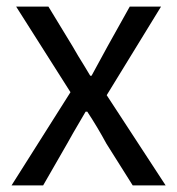

<svg xmlns="http://www.w3.org/2000/svg" viewBox="-20 -563 538 583"><path d="M15 0 194 -283 29 -543H127L200 -423Q217 -393 236 -363Q245 -348 254 -333H258Q283 -378 307 -423L374 -543H469L304 -274L483 0H383L303 -127Q276 -177 245 -224H240Q221 -192 202 -159Q193 -143 184 -127L111 0Z"/></svg>

Font: Noto Sans CJK KR Regular (TTF)
Style: Regular
Weight: 400
Designer: Ryoko NISHIZUKA 西塚涼子 (kana & ideographs); Paul D. Hunt (Latin, Greek & Cyrillic); Wenlong ZHANG 张文龙 (bopomofo); Sandoll 
Foundry: Adobe Systems Incorporated
Version: Version 1.004;PS 1.004;hotconv 1.0.82;makeotf.lib2.5.63406